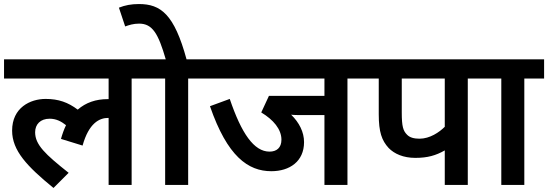

<svg xmlns="http://www.w3.org/2000/svg" viewBox="-20 -916 2715 951"><path d="M0 -527H518V-425C516 -425 515 -425 513 -425C455 -425 405 -408 365 -373C317 -409 270 -426 206 -426C130 -426 40 -383 40 -269C40 -170 114 -92 245 15L320 -60C204 -152 154 -199 154 -261C154 -300 180 -328 226 -328C258 -328 283 -315 307 -296C297 -275 289 -253 282 -228L389 -195C420 -306 472 -332 516 -332H518V0H632V-527H730V-622H0Z M912 -527H1010V-622H904C843 -846 776 -896 668 -896C630 -896 599 -890 569 -878L600 -785C619 -792 641 -799 669 -799C735 -799 764 -750 801 -622H715V-527H798V0H912Z M1701 -527H1799V-622H996V-527H1587V-441H1312L1274 -359C1334 -323 1374 -276 1374 -224C1374 -184 1350 -165 1315 -165C1238 -165 1176 -255 1118 -426L1020 -390C1106 -141 1209 -68 1324 -68C1414 -68 1486 -116 1486 -212C1486 -262 1462 -309 1422 -348C1436 -346 1455 -346 1481 -346H1587V0H1701Z M2297 -527H2394V-622H1784V-527H1856V-350C1856 -262 1871 -220 1905 -183C1933 -154 1978 -134 2037 -134C2098 -134 2139 -146 2183 -171V0H2297ZM2183 -527V-288C2156 -261 2109 -229 2058 -229C2030 -229 2009 -235 1996 -249C1977 -268 1970 -289 1970 -359V-527Z M2577 -527H2675V-622H2380V-527H2463V0H2577Z"/></svg>

Font: Noto Sans SemiBold
Style: Italic
Weight: 600
Italic angle: -12°
Designer: Monotype Design Team
Foundry: Monotype Imaging Inc.
Version: Version 2.013